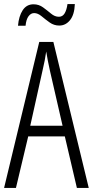

<svg xmlns="http://www.w3.org/2000/svg" viewBox="-20 -919 454 939"><path d="M356 0 297 -252H118L58 0H0L172 -714H241L414 0ZM224 -574Q218 -600 214 -622Q210 -644 206 -667Q200 -624 188 -574L128 -304H286ZM68 -793Q72 -840 91 -869Q110 -898 144 -898Q170 -898 190.5 -883Q211 -868 229.5 -852.5Q248 -837 268 -837Q286 -837 296 -853.5Q306 -870 310 -899H346Q344 -847 322.5 -820.5Q301 -794 270 -794Q244 -794 223 -809Q202 -824 183.5 -839.5Q165 -855 147 -855Q131 -855 119.5 -839.5Q108 -824 105 -793Z"/></svg>

Font: Noto Sans Tamil ExtraCondensed Light
Style: Regular
Weight: 300
Width: 2
Designer: Jelle Bosma - Monotype Design Team
Foundry: Monotype Imaging Inc.
Version: Version 2.004; ttfautohint (v1.8.4.7-5d5b)